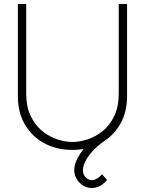

<svg xmlns="http://www.w3.org/2000/svg" viewBox="-20 -740 730 967"><path d="M345 15Q265 15 203 -18.5Q141 -52 105.5 -112.8Q70 -173.5 70 -255V-720H112V-269Q112 -202.5 134.5 -155.8Q157 -109 192.5 -80.2Q228 -51.5 268.5 -38.2Q309 -25 345 -25Q381 -25 421.5 -38.2Q462 -51.5 497.5 -80.2Q533 -109 555.5 -155.8Q578 -202.5 578 -269V-720H620V-255Q620 -174 584.5 -113.2Q549 -52.5 487 -18.8Q425 15 345 15ZM442 207Q418.5 207 398.5 194.5Q378.5 182 366.2 161.5Q354 141 354 117Q354 87 371.5 54.8Q389 22.5 418 -9Q447 -40.5 482 -68L513 -35Q482.5 -15 456.2 11Q430 37 414 64.8Q398 92.5 398 117Q398 139.5 411.5 153.2Q425 167 442 167Q455.5 167 469.2 158.8Q483 150.5 494 138L519 166Q502.5 187 482.5 197Q462.5 207 442 207Z"/></svg>

Font: Manrope ExtraLight ExtraLight
Style: Regular
Weight: 250
Version: Version 4.501